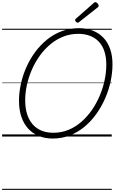

<svg xmlns="http://www.w3.org/2000/svg" viewBox="-20 -1279 1074 1799"><path d="M474 19Q402 19 343.5 -5Q285 -29 243.5 -74.5Q202 -120 180 -185.5Q158 -251 158 -335Q158 -412 175.5 -492Q193 -572 226.5 -648Q260 -724 309 -790.5Q358 -857 420 -907.5Q482 -958 558 -986.5Q634 -1015 720 -1015Q793 -1015 851 -991.5Q909 -968 950 -924.5Q991 -881 1012.5 -818.5Q1034 -756 1034 -677Q1034 -600 1017 -518.5Q1000 -437 966 -359Q932 -281 883.5 -212.5Q835 -144 772.5 -92Q710 -40 635 -10.5Q560 19 474 19ZM480 -35Q556 -35 622 -62.5Q688 -90 743 -138Q798 -186 841.5 -249Q885 -312 915 -383.5Q945 -455 960.5 -529Q976 -603 976 -673Q976 -743 958.5 -797Q941 -851 907 -887.5Q873 -924 824 -943Q775 -962 713 -962Q639 -962 573 -936Q507 -910 451.5 -863.5Q396 -817 352.5 -756.5Q309 -696 278.5 -626Q248 -556 232 -483Q216 -410 216 -339Q216 -266 234 -209.5Q252 -153 286 -114Q320 -75 369 -55Q418 -35 480 -35ZM709 -1066Q701 -1066 692.5 -1074.5Q684 -1083 684 -1090Q684 -1093 684.5 -1096Q685 -1099 690 -1103L857 -1250Q862 -1253 865 -1256Q868 -1259 873 -1259Q879 -1259 886.5 -1253.5Q894 -1248 899 -1240.5Q904 -1233 904 -1226Q904 -1222 903 -1218.5Q902 -1215 897 -1211L722 -1073Q718 -1070 715 -1068Q712 -1066 709 -1066ZM0 490H1027V500H0ZM0 -20H1027V0H0ZM0 -505H1027V-500H0ZM0 -1010H1027V-1000H0Z"/></svg>

Font: Playwrite MX Guides
Style: Regular
Weight: 400
Designer: Veronika Burian, José Scaglione
Foundry: TypeTogether
Version: Version 1.003